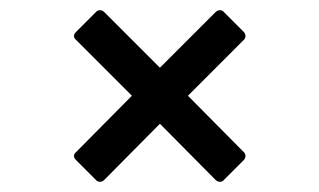

<svg xmlns="http://www.w3.org/2000/svg" viewBox="-20 -489 627 377"><path d="M169 -135C173 -131 179 -131 184 -135L294 -246L404 -135C409 -131 415 -131 419 -135L459 -175C463 -180 463 -186 459 -190L349 -301L459 -411C463 -415 463 -421 459 -426L419 -466C415 -470 409 -470 404 -466L294 -356L184 -466C179 -470 173 -470 169 -466L129 -426C124 -421 124 -415 129 -411L239 -301L129 -190C124 -186 124 -180 129 -175Z"/></svg>

Font: Sofia Sans Cond SemiBold
Style: Regular
Weight: 600
Width: 3
Designer: Botio Nikoltchev, Ani Petrova
Foundry: lettersoup
Version: Version 4.100